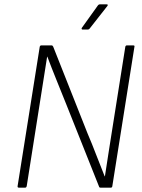

<svg xmlns="http://www.w3.org/2000/svg" viewBox="-20 -864 655 884"><path d="M67 0Q60 0 61 -7L163 -649Q165 -655 170 -655H218Q222 -655 225 -649L383 -250Q404 -201 423 -151Q442 -101 462 -52H463Q471 -102 478.5 -152.5Q486 -203 494 -251L557 -649Q559 -655 564 -655H593Q601 -655 599 -649L497 -6Q496 0 490 0H443Q437 0 436 -5L285 -384Q263 -439 240.5 -494.5Q218 -550 198 -603H197Q188 -548 179.5 -492Q171 -436 162 -381L103 -7Q101 0 96 0ZM360 -728Q357 -728 356 -730.5Q355 -733 357 -736L430 -838Q434 -844 440 -844H471Q475 -844 476 -842Q477 -840 474 -836L394 -734Q392 -731 389.5 -729.5Q387 -728 384 -728Z"/></svg>

Font: Sofia Sans Semi Condensed ExtraLight
Style: Italic
Weight: 250
Italic angle: -9°
Version: Version 4.100